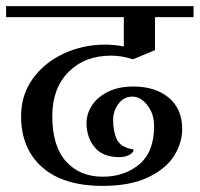

<svg xmlns="http://www.w3.org/2000/svg" viewBox="-32 -620 653 628"><path d="M564 -198Q564 -153 537.5 -110.5Q511 -68 452.5 -40Q394 -12 304 -12Q175 -12 106 -73Q37 -134 37 -240Q37 -310 75.5 -363Q114 -416 177 -445Q240 -474 311 -474Q343 -474 373 -468V-564H-12V-600H601V-564H475V-456L403 -426Q366 -438 332 -438Q245 -438 192 -384.5Q139 -331 139 -240Q139 -142 184 -92Q229 -42 304 -42Q375 -42 423.5 -82.5Q472 -123 472 -207Q472 -248 450 -276Q428 -304 401 -304Q373 -304 355.5 -280.5Q338 -257 338 -228Q338 -189 350.5 -163.5Q363 -138 405 -131Q405 -121 391 -113.5Q377 -106 358 -106Q304 -106 277.5 -138.5Q251 -171 251 -217Q251 -248 269 -275.5Q287 -303 321.5 -320Q356 -337 404 -337Q477 -337 520.5 -300Q564 -263 564 -198Z"/></svg>

Font: Arya
Style: Regular
Weight: 400
Designer: Eduardo Rodriguez Tunni, Modular Infotech
Foundry: Eduardo Rodriguez Tunni, Modular Infotech
Version: Version 1.002